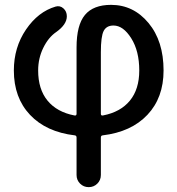

<svg xmlns="http://www.w3.org/2000/svg" viewBox="-20 -550 730 790"><path d="M395 -335V-82Q395 -73 404 -75Q476 -89 514.5 -136Q553 -183 553 -260Q553 -340 520 -392.5Q487 -445 447 -445Q418 -445 406.5 -422.5Q395 -400 395 -335ZM288 7Q170 -7 103.5 -77.5Q37 -148 37 -260Q37 -355 87 -428.5Q137 -502 209 -523Q227 -528 241 -515.5Q255 -503 255 -483Q255 -449 211 -418Q179 -396 158 -353Q137 -310 137 -260Q137 -183 175.5 -136Q214 -89 286 -75Q295 -73 295 -82V-355Q295 -447 329.5 -488.5Q364 -530 437 -530Q529 -530 591 -455.5Q653 -381 653 -260Q653 -148 586.5 -77.5Q520 -7 402 7Q395 8 395 16V170Q395 191 380.5 205.5Q366 220 345 220Q324 220 309.5 205.5Q295 191 295 170V16Q295 8 288 7Z"/></svg>

Font: Rounded Mplus 1c Medium
Style: Regular
Weight: 500
Version: Version 1.059.20150529